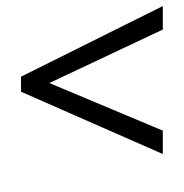

<svg xmlns="http://www.w3.org/2000/svg" viewBox="-20 -711 612 638"><path d="M521 -199.2 49.8 -406.2V-456.1L521 -690.9V-612.8L144 -435.1L521 -276.9ZM115.7 -471.2ZM118.2 -399.9ZM124.5 -644.5ZM129.4 -92.8Z"/></svg>

Font: Noto Sans Kannada UI
Style: Regular
Weight: 400
Designer: Monotype Design Team
Foundry: Monotype Imaging Inc.
Version: Version 1.04